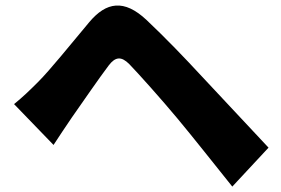

<svg xmlns="http://www.w3.org/2000/svg" viewBox="-20 -698 1040 710"><path d="M32 -313 178 -162C197 -191 222 -229 246 -264C284 -318 347 -410 382 -456C407 -489 429 -490 458 -461C491 -427 577 -331 636 -260C692 -193 774 -89 839 -8L973 -152C896 -234 792 -345 725 -417C664 -483 593 -557 522 -624C439 -702 373 -691 310 -616C238 -530 165 -439 121 -395C88 -362 64 -339 32 -313Z"/></svg>

Font: Noto Sans TC Black
Style: Regular
Weight: 900
Designer: Ryoko NISHIZUKA 西塚涼子 (kana, bopomofo & ideographs); Paul D. Hunt (Latin, Greek & Cyrillic); Sandoll Communications 산돌커뮤니
Foundry: Adobe
Version: Version 2.004;hotconv 1.0.118;makeotfexe 2.5.65603